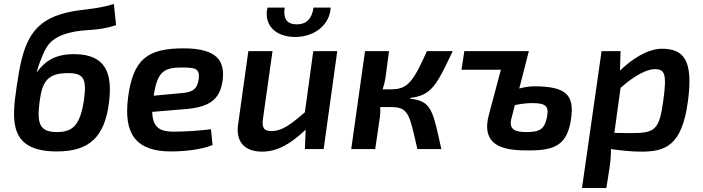

<svg xmlns="http://www.w3.org/2000/svg" viewBox="-20 -746 3521 961"><path d="M550 -726C447 -694 377 -703 288 -676C127 -628 92 -513 63 -310C38 -139 26 12 265 12C427 12 505 -60 526 -237C542 -374 514 -475 350 -475C243 -475 198 -429 164 -384L163 -383C168 -403 178 -433 187 -453C209 -511 231 -558 328 -582C409 -603 460 -587 561 -620ZM320 -380C397 -380 416 -355 400 -244C381 -118 343 -85 265 -85C181 -85 163 -124 178 -236C191 -335 215 -380 320 -380Z M898 -504C717 -504 646 -449 621 -258C598 -78 658 12 836 12C898 12 986 4 1044 -20L1036 -99C977 -92 904 -87 852 -87C785 -87 744 -103 742 -186L897 -199C1020 -207 1080 -242 1094 -341C1107 -439 1070 -504 898 -504ZM975 -352C968 -299 943 -284 889 -280L749 -267C767 -382 796 -407 883 -408C954 -408 980 -407 975 -352Z M1457 -561C1561 -561 1632 -628 1635 -708H1549C1542 -652 1513 -624 1466 -624C1417 -624 1396 -652 1405 -708H1319C1299 -628 1352 -561 1457 -561ZM1548 -490 1506 -184C1433 -121 1391 -90 1339 -90C1300 -90 1289 -107 1297 -157L1344 -490H1223L1172 -125C1159 -41 1200 13 1292 13C1366 13 1432 -23 1510 -97L1506 0H1600L1668 -490Z M2033 -252 2034 -256C2141 -269 2165 -320 2246 -490H2117C2053 -351 2027 -299 1941 -299H1895C1901 -317 1906 -335 1909 -354L1927 -490H1807L1738 0H1858L1882 -164C1884 -181 1884 -196 1883 -210H1943C2027 -209 2031 -165 2069 0H2189C2146 -192 2142 -240 2033 -252Z M2656 -314C2631 -314 2605 -310 2579 -303L2627 -490H2304L2290 -397H2487L2426 -168C2383 1 2529 7 2629 7C2762 7 2819 -24 2838 -149C2857 -274 2810 -313 2656 -314ZM2718 -161C2706 -100 2683 -85 2615 -85C2563 -85 2526 -95 2539 -150L2557 -220C2586 -226 2615 -230 2643 -230C2712 -230 2728 -215 2718 -161Z M3292 -502C3220 -502 3138 -447 3083 -392L3086 -490H2991L2893 195H3015L3031 93C3036 59 3038 30 3038 0C3090 8 3147 13 3189 13C3308 13 3393 -14 3423 -238C3451 -445 3403 -502 3292 -502ZM3300 -243C3280 -98 3260 -80 3144 -80C3126 -80 3094 -80 3055 -81L3086 -306C3152 -366 3218 -400 3256 -400C3306 -400 3319 -380 3300 -243Z"/></svg>

Font: Exo 2 Semi Bold
Style: Italic
Weight: 600
Italic angle: -8°
Designer: Natanael Gama
Version: Version 1.001;PS 001.001;hotconv 1.0.88;makeotf.lib2.5.64775